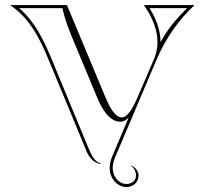

<svg xmlns="http://www.w3.org/2000/svg" viewBox="-20 -620 805 757"><path d="M487.3 -156.5 423 -4.7C415.9 11.9 412.4 27.9 412.4 42.4C412.4 83.8 442.3 117.4 479.2 117.4C505.2 117.4 526.2 97.6 526.2 73.3C526.2 55.7 515.2 41.1 498.3 33L497.3 35C510.2 43.2 516.2 57.3 516.2 73.3C516.2 91 499.7 105.4 479.2 105.4C449 105.4 424.4 77.2 424.4 42.4C424.4 29.8 427.4 15.3 434 0L596 -382C635.4 -474.8 689 -546 746 -599L745 -600H547C576.3 -558.9 600.9 -507.9 600.9 -454C600.9 -431.7 596.7 -408.8 586.8 -386L524.8 -242C500.9 -186.5 481.6 -157.2 459.6 -157.2C437.5 -157.2 417.2 -184.9 394.2 -240L244 -600H22L21 -599C97 -548 136.1 -470.2 173.5 -380L321 -24C332 2.7 350.8 22.8 377.1 26.6L377.5 24.4C353.8 18 341.3 -6.2 330.2 -32.8L184.6 -384.6C151.7 -464 116.5 -535.7 55.4 -588H226C235.6 -543.8 249.6 -507.9 267 -466L363.1 -235.4C384.3 -184.6 413.6 -140.2 454.6 -140.2C467.3 -140.2 477.6 -147.1 487.3 -156.5ZM717.5 -588C674.9 -545.6 641.6 -506.5 612.9 -454C612.9 -503.4 593.5 -549.5 569.5 -588Z"/></svg>

Font: SortefaxS01
Style: Medium
Weight: 500
Designer: gluk
Foundry: gluk
Version: Version 0.261